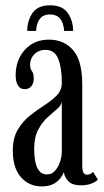

<svg xmlns="http://www.w3.org/2000/svg" viewBox="-20 -674 382 705"><path d="M133 10.5Q87 10.5 57 -23.2Q27 -57 27 -120.5Q27 -167 45.2 -197.8Q63.5 -228.5 90.2 -249.8Q117 -271 144 -288.2Q171 -305.5 189 -324.2Q207 -343 207 -369.5Q207 -426 193.5 -458.5Q180 -491 147.5 -491Q122.5 -491 106.5 -475Q90.5 -459 90.5 -438Q90.5 -421 97.2 -412.8Q104 -404.5 104 -386Q104 -368.5 95.2 -357.5Q86.5 -346.5 70.5 -346.5Q55 -346.5 46.2 -360Q37.5 -373.5 37.5 -397.5Q37.5 -453.5 71.2 -491Q105 -528.5 159.5 -528.5Q214.5 -528.5 248.2 -490.2Q282 -452 282 -363V-69Q282 -47.5 286.5 -40Q291 -32.5 300 -32.5Q308 -32.5 313.5 -36Q319 -39.5 321.5 -43L339.5 -14.5Q333 -7 316.2 -0.2Q299.5 6.5 278 6.5Q246 6.5 231.5 -8Q217 -22.5 214.5 -42Q211.5 -33.5 202.8 -21Q194 -8.5 177 1Q160 10.5 133 10.5ZM152.5 -33.5Q170.5 -33.5 182.8 -47.8Q195 -62 201 -81.5Q207 -101 207 -117V-302.5Q206 -288 190.5 -274.8Q175 -261.5 155 -243.5Q135 -225.5 120.2 -197.8Q105.5 -170 105.5 -127.5Q105.5 -33.5 152.5 -33.5ZM163.5 -654.5Q209.5 -654.5 229 -626Q248.5 -597.5 248.5 -560.5H215.5Q211.5 -621 163.5 -621Q116.5 -621 112.5 -560.5H80Q80 -597.5 99.2 -626Q118.5 -654.5 163.5 -654.5Z"/></svg>

Font: Imbue 10pt
Style: Regular
Weight: 400
Designer: Tyler Finck
Foundry: Etcetera Type Company
Version: Version 1.102; ttfautohint (v1.8.3)